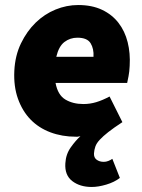

<svg xmlns="http://www.w3.org/2000/svg" viewBox="-20 -532 566 764"><path d="M37 -250Q40 -311 63.5 -359.5Q87 -408 122 -442Q157 -476 201 -494Q245 -512 291 -512Q346 -512 386 -493Q426 -474 451.5 -441Q477 -408 488 -364Q499 -320 496 -270Q495 -247 491.5 -229Q488 -211 486 -202H201Q210 -154 240 -136Q270 -118 312 -118Q338 -118 363 -125.5Q388 -133 416 -148L467 -46Q432 -23 411 -6.5Q390 10 377 24Q364 38 359.5 51Q355 64 354 78Q353 95 364.5 103.5Q376 112 393 112Q402 112 411 108.5Q420 105 427 100L457 176Q435 193 403 202.5Q371 212 345 212Q298 212 267.5 188.5Q237 165 240 118Q242 82 261.5 54.5Q281 27 300 10Q292 12 288.5 12Q285 12 282 12Q227 12 180.5 -5.5Q134 -23 101.5 -56.5Q69 -90 51.5 -139Q34 -188 37 -250ZM352 -306Q354 -338 340.5 -360Q327 -382 288 -382Q259 -382 236.5 -365Q214 -348 204 -306Z"/></svg>

Font: Kilde Sans Black
Style: Regular
Weight: 900
Italic angle: -3°
Designer: Paul D. Hunt
Foundry: Adobe Systems Incorporated
Version: Version 1.050;PS Version 1.000;hotconv 1.0.70;makeotf.lib2.5